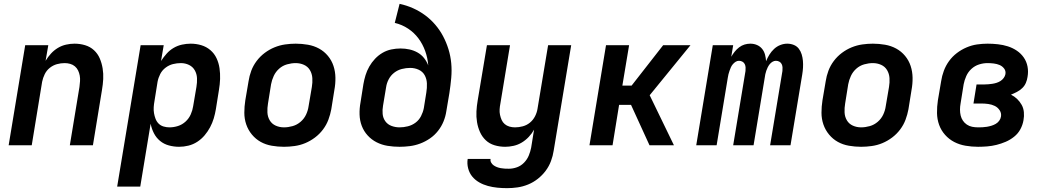

<svg xmlns="http://www.w3.org/2000/svg" viewBox="-20 -755 5440 998"><path d="M25 0 111 -520H231L217 -439Q229 -459 245 -476.5Q261 -494 281 -506Q301 -518 323.5 -523Q346 -528 367 -528Q396 -528 422.5 -520Q449 -512 468.5 -494Q488 -476 498.5 -451.5Q509 -427 513.5 -399.5Q518 -372 516.5 -344Q515 -316 510 -287L463 0H343L393 -303Q395 -318 396 -333Q397 -348 394.5 -362Q392 -376 386 -388.5Q380 -401 369.5 -410Q359 -419 345 -423Q331 -427 316 -427Q296 -427 276 -421.5Q256 -416 239 -402.5Q222 -389 212.5 -369.5Q203 -350 199 -330L145 0Z M589 215 711 -520H831L817 -438Q830 -458 846 -476Q862 -494 882.5 -506Q903 -518 926 -523Q949 -528 971 -528Q1000 -528 1026.5 -520Q1053 -512 1073.5 -494.5Q1094 -477 1105.5 -452.5Q1117 -428 1121 -400.5Q1125 -373 1124 -344.5Q1123 -316 1118 -287L1102 -187Q1098 -163 1091 -139.5Q1084 -116 1072 -93.5Q1060 -71 1043.5 -51.5Q1027 -32 1005.5 -18Q984 -4 959.5 2Q935 8 911 8Q884 8 858 1Q832 -6 812 -22.5Q792 -39 780 -62.5Q768 -86 763 -112L709 215ZM861 -93Q883 -93 905 -100Q927 -107 944.5 -123Q962 -139 971.5 -160.5Q981 -182 984 -203L1001 -303Q1005 -326 1004 -348.5Q1003 -371 992.5 -389.5Q982 -408 962.5 -417.5Q943 -427 920 -427Q900 -427 879.5 -422Q859 -417 841 -403.5Q823 -390 813 -370.5Q803 -351 799 -330L783 -230Q780 -214 779 -198Q778 -182 780.5 -167Q783 -152 788.5 -137.5Q794 -123 804.5 -112.5Q815 -102 830 -97.5Q845 -93 861 -93Z M1456 8Q1424 8 1392.5 2.5Q1361 -3 1335 -17.5Q1309 -32 1289.5 -55.5Q1270 -79 1260 -108Q1250 -137 1250 -169Q1250 -201 1255 -233L1272 -333Q1276 -360 1286 -387Q1296 -414 1314 -438Q1332 -462 1356 -480Q1380 -498 1407 -509Q1434 -520 1462 -524Q1490 -528 1517 -528Q1549 -528 1580.5 -522.5Q1612 -517 1638.5 -502.5Q1665 -488 1684.5 -464.5Q1704 -441 1713.5 -412Q1723 -383 1723.5 -351Q1724 -319 1718 -287L1702 -187Q1697 -160 1687 -133Q1677 -106 1659 -82Q1641 -58 1617 -40Q1593 -22 1566.5 -11Q1540 0 1511.5 4Q1483 8 1456 8ZM1456 -93Q1478 -93 1501 -99.5Q1524 -106 1542.5 -122Q1561 -138 1571 -159.5Q1581 -181 1584 -203L1601 -303Q1605 -326 1603.5 -349Q1602 -372 1591 -390.5Q1580 -409 1560 -418Q1540 -427 1517 -427Q1495 -427 1472 -420.5Q1449 -414 1431 -398Q1413 -382 1403 -360.5Q1393 -339 1389 -317L1373 -217Q1369 -194 1370 -171Q1371 -148 1382 -129.5Q1393 -111 1413 -102Q1433 -93 1456 -93Z M2057 8Q2025 8 1994.5 3Q1964 -2 1937.5 -15.5Q1911 -29 1891 -51Q1871 -73 1860.5 -100.5Q1850 -128 1849 -159.5Q1848 -191 1854 -223L1869 -318Q1873 -341 1880 -364Q1887 -387 1899.5 -409Q1912 -431 1929.5 -449.5Q1947 -468 1968.5 -480.5Q1990 -493 2014 -498Q2038 -503 2062 -503Q2086 -503 2108.5 -498Q2131 -493 2150.5 -482Q2170 -471 2184 -453.5Q2198 -436 2206 -415Q2203 -454 2190 -490Q2177 -526 2155 -555.5Q2133 -585 2101.5 -606Q2070 -627 2032 -636L2057 -735Q2094 -727 2127.5 -712Q2161 -697 2190 -675.5Q2219 -654 2242.5 -626.5Q2266 -599 2283 -567Q2300 -535 2311 -499.5Q2322 -464 2325.5 -426.5Q2329 -389 2325.5 -350Q2322 -311 2316 -272L2300 -177Q2296 -150 2285.5 -124Q2275 -98 2257 -75Q2239 -52 2215 -35.5Q2191 -19 2164.5 -9Q2138 1 2110.5 4.5Q2083 8 2057 8ZM2057 -93Q2078 -93 2100 -98.5Q2122 -104 2140 -117.5Q2158 -131 2168.5 -151.5Q2179 -172 2183 -193L2196 -274Q2200 -298 2199 -321.5Q2198 -345 2187.5 -364Q2177 -383 2156.5 -392.5Q2136 -402 2112 -402Q2091 -402 2069 -396.5Q2047 -391 2029 -377Q2011 -363 2000.5 -343Q1990 -323 1987 -302L1971 -206Q1967 -184 1969 -162.5Q1971 -141 1983 -124.5Q1995 -108 2015 -100.5Q2035 -93 2057 -93Z M2616 223Q2590 223 2565 220.5Q2540 218 2516 211.5Q2492 205 2471 193Q2450 181 2435 163Q2420 145 2413.5 120.5Q2407 96 2411 71H2530Q2528 81 2533 90Q2538 99 2546 104.5Q2554 110 2563 113.5Q2572 117 2582.5 119Q2593 121 2603.5 121.5Q2614 122 2625 122Q2646 122 2667 114.5Q2688 107 2704 90.5Q2720 74 2728.5 53.5Q2737 33 2741 12L2756 -81Q2745 -61 2728.5 -43.5Q2712 -26 2692 -14Q2672 -2 2649.5 3Q2627 8 2606 8Q2577 8 2550.5 0Q2524 -8 2505 -26Q2486 -44 2475 -68.5Q2464 -93 2459.5 -120.5Q2455 -148 2456.5 -176Q2458 -204 2463 -233L2511 -520H2631L2581 -217Q2578 -202 2577 -187Q2576 -172 2579 -158Q2582 -144 2587.5 -131.5Q2593 -119 2603.5 -110Q2614 -101 2628 -97Q2642 -93 2657 -93Q2677 -93 2697.5 -98.5Q2718 -104 2734.5 -117.5Q2751 -131 2761 -150.5Q2771 -170 2774 -190L2829 -520H2949L2858 28Q2854 55 2844 82Q2834 109 2816.5 132.5Q2799 156 2775.5 174.5Q2752 193 2725 204Q2698 215 2670.5 219Q2643 223 2616 223Z M3044 0 3130 -520H3250L3215 -310H3263L3427 -520H3569L3357 -260L3483 0H3356L3260 -210H3198L3164 0Z M3599 0 3685 -520H3791L3781 -460Q3789 -474 3799 -486.5Q3809 -499 3822 -509Q3835 -519 3850 -523.5Q3865 -528 3880 -528Q3899 -528 3915 -521Q3931 -514 3941.5 -501Q3952 -488 3956.5 -471Q3961 -454 3962 -437Q3969 -454 3979 -470.5Q3989 -487 4003.5 -500.5Q4018 -514 4036 -521Q4054 -528 4072 -528Q4090 -528 4106 -521.5Q4122 -515 4132 -502Q4142 -489 4147 -472.5Q4152 -456 4153.5 -439Q4155 -422 4154 -404Q4153 -386 4150 -368L4089 0H3983L4047 -386Q4048 -395 4047.5 -404.5Q4047 -414 4043 -422Q4039 -430 4031 -434.5Q4023 -439 4013 -439Q4004 -439 3995.5 -434Q3987 -429 3981 -421.5Q3975 -414 3970.5 -405Q3966 -396 3963 -387Q3960 -378 3958 -369Q3956 -360 3955 -351L3897 0H3791L3855 -386Q3856 -395 3855.5 -404.5Q3855 -414 3851 -422Q3847 -430 3839 -434.5Q3831 -439 3821 -439Q3812 -439 3804 -434Q3796 -429 3789.5 -421.5Q3783 -414 3779 -405Q3775 -396 3772 -387Q3769 -378 3766.5 -369Q3764 -360 3763 -351L3705 0Z M4456 8Q4424 8 4392.5 2.5Q4361 -3 4335 -17.5Q4309 -32 4289.5 -55.5Q4270 -79 4260 -108Q4250 -137 4250 -169Q4250 -201 4255 -233L4272 -333Q4276 -360 4286 -387Q4296 -414 4314 -438Q4332 -462 4356 -480Q4380 -498 4407 -509Q4434 -520 4462 -524Q4490 -528 4517 -528Q4549 -528 4580.5 -522.5Q4612 -517 4638.5 -502.5Q4665 -488 4684.5 -464.5Q4704 -441 4713.5 -412Q4723 -383 4723.5 -351Q4724 -319 4718 -287L4702 -187Q4697 -160 4687 -133Q4677 -106 4659 -82Q4641 -58 4617 -40Q4593 -22 4566.5 -11Q4540 0 4511.5 4Q4483 8 4456 8ZM4456 -93Q4478 -93 4501 -99.5Q4524 -106 4542.5 -122Q4561 -138 4571 -159.5Q4581 -181 4584 -203L4601 -303Q4605 -326 4603.5 -349Q4602 -372 4591 -390.5Q4580 -409 4560 -418Q4540 -427 4517 -427Q4495 -427 4472 -420.5Q4449 -414 4431 -398Q4413 -382 4403 -360.5Q4393 -339 4389 -317L4373 -217Q4369 -194 4370 -171Q4371 -148 4382 -129.5Q4393 -111 4413 -102Q4433 -93 4456 -93Z M5064 8Q5031 8 4999 2.5Q4967 -3 4940 -17Q4913 -31 4892.5 -54Q4872 -77 4861.5 -106Q4851 -135 4850.5 -167.5Q4850 -200 4855 -233L4872 -333Q4876 -360 4886 -387Q4896 -414 4913 -437.5Q4930 -461 4953.5 -479Q4977 -497 5004 -508.5Q5031 -520 5058.5 -524Q5086 -528 5113 -528Q5140 -528 5167 -525Q5194 -522 5219 -514Q5244 -506 5265.5 -491.5Q5287 -477 5301.5 -456Q5316 -435 5321 -409Q5326 -383 5321 -355Q5319 -340 5312.5 -324.5Q5306 -309 5293.5 -297Q5281 -285 5265.5 -277Q5250 -269 5235 -263Q5253 -254 5267 -240.5Q5281 -227 5290.5 -210Q5300 -193 5302 -172Q5304 -151 5300 -130Q5296 -106 5284 -83.5Q5272 -61 5251.5 -44.5Q5231 -28 5207.5 -18Q5184 -8 5160 -2Q5136 4 5111.5 6Q5087 8 5064 8ZM5064 -93Q5075 -93 5086.5 -93.5Q5098 -94 5110 -96Q5122 -98 5133.5 -101.5Q5145 -105 5155.5 -111Q5166 -117 5173.5 -127Q5181 -137 5183 -149Q5186 -167 5176 -182Q5166 -197 5150.5 -204.5Q5135 -212 5117 -214.5Q5099 -217 5080 -217H5040L5056 -316H5096Q5107 -316 5117.5 -317Q5128 -318 5138.5 -319.5Q5149 -321 5160 -324.5Q5171 -328 5180.5 -334Q5190 -340 5197 -349.5Q5204 -359 5206 -369Q5209 -386 5199.5 -398.5Q5190 -411 5176 -417Q5162 -423 5145.5 -425Q5129 -427 5113 -427Q5091 -427 5069 -420Q5047 -413 5029.5 -397Q5012 -381 5002.5 -359.5Q4993 -338 4989 -317L4973 -217Q4970 -201 4970 -185Q4970 -169 4973.5 -154.5Q4977 -140 4985 -128Q4993 -116 5005.5 -107.5Q5018 -99 5033 -96Q5048 -93 5064 -93Z"/></svg>

Font: Iosevka Extended
Style: Bold Italic
Weight: 700
Width: 7
Italic angle: -9°
Monospace: yes
Designer: Belleve Invis
Foundry: Belleve Invis
Version: Version 32.5.0; ttfautohint (v1.8.4)